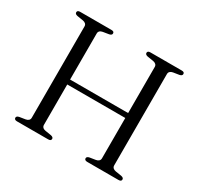

<svg xmlns="http://www.w3.org/2000/svg" viewBox="-148 -881 1101 1063"><g transform="rotate(30 402.0 -350.0)"><path d="M171 -347.5H614.5V-316H171ZM216.5 -58Q216.5 -48 222.8 -41.8Q229 -35.5 241 -33.5L278.5 -27.5Q295 -24 295 -13Q295 -7 290.8 -3.5Q286.5 0 277 0H77.5Q68.5 0 64 -3.5Q59.5 -7 59.5 -13Q59.5 -24 76 -27.5L114 -33.5Q125.5 -35.5 132 -41.8Q138.5 -48 138.5 -58V-642Q138.5 -652 132 -658.2Q125.5 -664.5 114 -666.5L76 -672.5Q59.5 -676 59.5 -687Q59.5 -693.5 64 -696.8Q68.5 -700 77.5 -700H277Q286.5 -700 290.8 -696.8Q295 -693.5 295 -687Q295 -676 278.5 -672.5L241 -666.5Q229 -664.5 222.8 -658.2Q216.5 -652 216.5 -642ZM665.5 -58Q665.5 -48 672 -41.8Q678.5 -35.5 690 -33.5L728 -27.5Q744.5 -24 744.5 -13Q744.5 -7 740.2 -3.5Q736 0 726 0H527Q517.5 0 513 -3.5Q508.5 -7 508.5 -13Q508.5 -24 525 -27.5L563 -33.5Q574.5 -35.5 581 -41.8Q587.5 -48 587.5 -58V-642Q587.5 -652 581 -658.2Q574.5 -664.5 563 -666.5L525 -672.5Q508.5 -676 508.5 -687Q508.5 -693.5 513 -696.8Q517.5 -700 527 -700H726Q736 -700 740.2 -696.8Q744.5 -693.5 744.5 -687Q744.5 -676 728 -672.5L690 -666.5Q678.5 -664.5 672 -658.2Q665.5 -652 665.5 -642Z"/></g></svg>

Font: Fraunces Light
Style: Regular
Weight: 300
Version: Version 1.000;[b76b70a41]